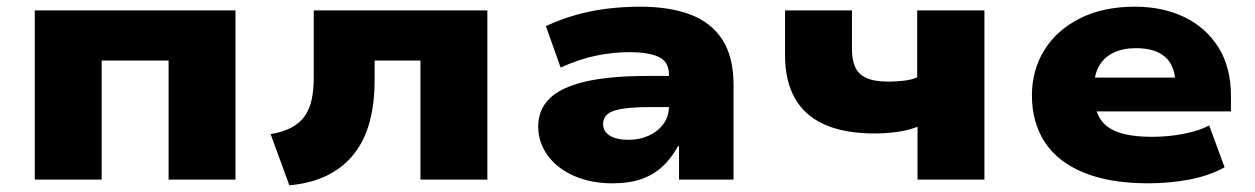

<svg xmlns="http://www.w3.org/2000/svg" viewBox="-20 -537 3752 574"><path d="M84 0V-506H684V0H484V-356H284V0Z M845 17 789 -136Q825 -142 850 -155Q875 -168 890 -188.5Q905 -209 911.5 -238Q918 -267 918 -306V-506H1437V0H1237V-356H1100V-299Q1100 -228 1085 -172.5Q1070 -117 1038.5 -77Q1007 -37 959 -13Q911 11 845 17Z M1810 11Q1747 11 1696.5 -11Q1646 -33 1617.5 -72Q1589 -111 1589 -159Q1589 -208 1622 -241.5Q1655 -275 1727.5 -292.5Q1800 -310 1919 -310H2004V-217H1930Q1891 -217 1863 -214.5Q1835 -212 1817.5 -206.5Q1800 -201 1791.5 -191Q1783 -181 1783 -166Q1783 -144 1803 -131.5Q1823 -119 1860 -119Q1892 -119 1919.5 -131.5Q1947 -144 1963.5 -166.5Q1980 -189 1980 -220V-313Q1980 -352 1950 -366.5Q1920 -381 1860 -381Q1812 -381 1761.5 -370.5Q1711 -360 1656 -335L1612 -459Q1655 -479 1700.5 -492Q1746 -505 1794.5 -511Q1843 -517 1894 -517Q1982 -517 2044 -493.5Q2106 -470 2139.5 -418.5Q2173 -367 2173 -283V0H2010V-100H2007Q1988 -65 1961.5 -40Q1935 -15 1898.5 -2Q1862 11 1810 11Z M2723 0V-158Q2695 -147 2661.5 -142.5Q2628 -138 2596 -138Q2505 -138 2445.5 -164.5Q2386 -191 2356.5 -243Q2327 -295 2327 -371V-506H2527V-389Q2527 -359 2536.5 -337Q2546 -315 2570 -304Q2594 -293 2637 -293Q2660 -293 2684 -296Q2708 -299 2722 -306V-506H2923V0Z M3413 11Q3298 11 3220 -21Q3142 -53 3103.5 -112Q3065 -171 3065 -252Q3065 -327 3102 -387Q3139 -447 3208.5 -482Q3278 -517 3373 -517Q3456 -517 3520.5 -486Q3585 -455 3622.5 -395.5Q3660 -336 3660 -250V-204H3225V-305H3508L3494 -288Q3493 -341 3463 -367Q3433 -393 3376 -393Q3337 -393 3309 -379.5Q3281 -366 3266 -340Q3251 -314 3251 -277V-257Q3251 -213 3267.5 -184.5Q3284 -156 3322 -142Q3360 -128 3426 -128Q3473 -128 3519 -137Q3565 -146 3595 -162L3641 -37Q3597 -12 3537 -0.5Q3477 11 3413 11Z"/></svg>

Font: Nunito Sans 7pt SemiExpanded Black
Style: Regular
Weight: 900
Width: 6
Designer: Vernon Adams
Foundry: Vernon Adams
Version: Version 3.101;gftools[0.9.27]